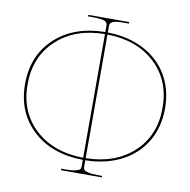

<svg xmlns="http://www.w3.org/2000/svg" viewBox="-83 -843 917 925"><g transform="rotate(10 375.0 -380.0)"><path d="M370.1 -692.4V-726.6Q370.1 -739.7 355.5 -746.1Q340.8 -752.4 294.9 -752.4H274.9V-759.8H475.1V-752.4H457.5Q411.6 -752.4 397 -746.1Q382.3 -739.7 382.3 -726.6V-692.4Q481.9 -690.9 558.1 -651.6Q634.3 -612.3 675.8 -542Q717.3 -471.7 717.3 -379.9Q717.3 -288.1 675.8 -217.8Q634.3 -147.5 558.1 -108.2Q481.9 -68.8 382.3 -67.4V-35.2Q382.3 -26.4 386.5 -21Q390.6 -15.6 408 -11.5Q425.3 -7.3 457.5 -7.3H475.1V0H274.9V-7.3H294.9Q327.1 -7.3 344.5 -11.5Q361.8 -15.6 366 -21Q370.1 -26.4 370.1 -35.2V-67.4Q218.3 -68.8 125.5 -154.5Q32.7 -240.2 32.7 -379.9Q32.7 -519.5 125.5 -605.2Q218.3 -690.9 370.1 -692.4ZM370.1 -77.6V-682.6Q223.6 -681.2 134.3 -597.9Q44.9 -514.6 44.9 -379.9Q44.9 -245.1 134.3 -162.1Q223.6 -79.1 370.1 -77.6ZM382.3 -77.6Q527.8 -80.1 616.5 -162.8Q705.1 -245.6 705.1 -379.9Q705.1 -514.2 616.5 -597.2Q527.8 -680.2 382.3 -682.6Z"/></g></svg>

Font: Znikomit
Style: Regular
Weight: 100
Designer: gluk
Foundry: gluk
Version: Version 0.53